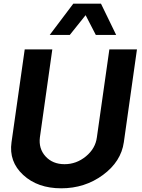

<svg xmlns="http://www.w3.org/2000/svg" viewBox="-20 -1020 778 1050"><path d="M380.9 -1000H532.2L615.2 -829.1H503.9L448.2 -937L361.8 -829.1H252ZM43 -242.2 115.2 -750H266.1L198.2 -269Q190.4 -207 229.2 -164.6Q268.1 -122.1 333 -122.1Q397.9 -122.1 450 -165Q502 -208 509.8 -269L578.1 -750H729L657.2 -242.2Q642.1 -136.2 543 -63.2Q443.8 9.8 314.9 9.8Q186 9.8 106.9 -63.2Q27.8 -136.2 43 -242.2Z"/></svg>

Font: Oakes Grotesk
Style: Bold Italic
Weight: 700
Designer: Samuel Oakes
Foundry: Samuel Oakes
Version: Version 1.0 | wf-rip DC20170320